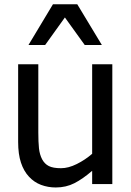

<svg xmlns="http://www.w3.org/2000/svg" viewBox="-20 -838 597 874"><path d="M491.3 0H399.5V-60.5Q356.9 -23.6 318.7 -4.1Q280.5 15.4 233.8 15.4Q198.5 15.4 166.9 3.6Q135.4 -8.2 111.8 -33.8Q88.2 -59 75.4 -97.7Q62.6 -136.4 62.6 -191.3V-545.6H154.4V-234.9Q154.4 -191.3 157.4 -162.8Q160.5 -134.4 171.8 -112.8Q183.1 -91.8 202.3 -82.1Q221.5 -72.3 257.9 -72.3Q291.3 -72.3 329.5 -91.3Q367.7 -110.3 399.5 -137.9V-545.6H491.3ZM443.6 -633.3H365.6L275.4 -758.5L185.6 -633.3H109.7L221 -818.5H331.8Z"/></svg>

Font: Myanmar Handwriting
Style: Regular
Weight: 400
Designer: Khon Soe Zaw Thu
Foundry: PaOh Unicode khonsoezawthu@gmail.com and @hotmail.com
Version: Version 1.30 November 9, 2016